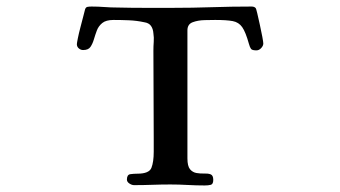

<svg xmlns="http://www.w3.org/2000/svg" viewBox="-20 -564 1040 587"><path d="M785 -431Q785 -424 778.5 -417Q772 -410 764 -410Q751 -410 747.5 -414.5Q744 -419 741 -430Q731 -466 720.5 -481Q710 -496 691.5 -499.5Q673 -503 638 -503Q626 -503 605.5 -502.5Q585 -502 569 -496Q553 -490 553 -471V-80Q553 -56 561 -46.5Q569 -37 581 -35Q593 -33 604.5 -33.5Q616 -34 624 -31Q632 -28 632 -14Q632 -1 624.5 1Q617 3 606 3Q580 3 553.5 1.5Q527 0 501 0Q473 0 445.5 1Q418 2 390 2Q383 2 375.5 -3Q368 -8 368 -15Q368 -30 378.5 -31.5Q389 -33 400 -33Q436 -33 443 -51Q450 -69 450 -100V-139Q450 -207 449.5 -274.5Q449 -342 449 -409Q449 -423 450 -436Q451 -449 449 -462Q448 -476 441.5 -485Q435 -494 421 -496Q398 -501 374 -502Q350 -503 327 -503Q304 -503 292.5 -493.5Q281 -484 276 -470.5Q271 -457 267 -443.5Q263 -430 256.5 -420.5Q250 -411 234 -411Q227 -411 221 -416Q215 -421 215 -429Q215 -432 218 -447Q221 -462 226 -481Q231 -500 235 -515.5Q239 -531 240 -535Q242 -542 247.5 -543Q253 -544 260 -544Q280 -544 299.5 -542.5Q319 -541 339 -541Q381 -540 423 -540Q465 -540 507 -540Q568 -540 628 -542Q688 -544 749 -544Q757 -544 761 -540Q763 -539 766.5 -523.5Q770 -508 774.5 -488Q779 -468 782 -451.5Q785 -435 785 -431Z"/></svg>

Font: Kaisei Tokumin Medium
Style: Regular
Weight: 500
Designer: Font-Kai, 金井和夫
Foundry: KAZUO KANAI
Version: Version 5.003